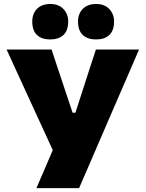

<svg xmlns="http://www.w3.org/2000/svg" viewBox="-20 -968 752 988"><path d="M167.5 0Q187.5 -46 208.2 -94.5Q229 -143 251.5 -195.5L107.5 -509Q84 -560 62.8 -606.5Q41.5 -653 14 -713H245.5Q260.5 -667 271.8 -633.2Q283 -599.5 293.2 -569Q303.5 -538.5 315.5 -502L353.5 -388H368L404.5 -500.5Q416.5 -538 426.5 -569Q436.5 -600 447.5 -633.8Q458.5 -667.5 473.5 -713H695.5Q667 -647 637 -577.8Q607 -508.5 581.5 -450L484.5 -225.5Q462 -173 436 -113Q410 -53 387 0ZM474 -765Q430.5 -765 406 -788Q381.5 -811 381.5 -857.5Q381.5 -897.5 406.2 -922.5Q431 -947.5 475 -947.5Q518 -947.5 542.5 -921.5Q567 -895.5 567 -857.5Q567 -811 542.5 -788Q518 -765 474 -765ZM238 -765Q194.5 -765 170.2 -788Q146 -811 146 -857.5Q146 -897.5 170.5 -922.5Q195 -947.5 239 -947.5Q282 -947.5 306.5 -921.5Q331 -895.5 331 -857.5Q331 -811 306.5 -788Q282 -765 238 -765Z"/></svg>

Font: Commissioner ExtraBold
Style: Regular
Weight: 800
Designer: Kostas Bartsokas
Foundry: Kostas Bartsokas
Version: Version 1.000; ttfautohint (v1.8.3)